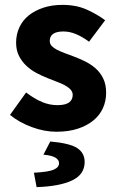

<svg xmlns="http://www.w3.org/2000/svg" viewBox="-20 -528 483 787"><path d="M211 12Q162 12 110.5 -7Q59 -26 21 -57L87 -149Q121 -123 152 -110Q183 -97 215 -97Q248 -97 263 -108Q278 -119 278 -139Q278 -151 269.5 -160.5Q261 -170 246.5 -178Q232 -186 214 -192.5Q196 -199 177 -207Q154 -216 131 -228Q108 -240 89 -257.5Q70 -275 58 -298.5Q46 -322 46 -353Q46 -387 59.5 -416Q73 -445 98 -465Q123 -485 158 -496.5Q193 -508 236 -508Q293 -508 336 -488.5Q379 -469 411 -445L345 -357Q318 -377 292 -388Q266 -399 240 -399Q184 -399 184 -360Q184 -348 192 -339.5Q200 -331 213.5 -324Q227 -317 244.5 -310.5Q262 -304 281 -297Q305 -288 328.5 -276.5Q352 -265 371.5 -248Q391 -231 403 -206.5Q415 -182 415 -148Q415 -114 402 -85Q389 -56 363 -34.5Q337 -13 299 -0.5Q261 12 211 12ZM130 239 119 180Q178 177 200 167.5Q222 158 222 141Q222 127 207 118Q192 109 158 106L186 52Q266 59 296.5 79Q327 99 327 136Q327 187 275.5 211.5Q224 236 130 239Z"/></svg>

Font: Font
Style: ¶
Weight: 700
Designer: Paul D. Hunt
Foundry: Adobe Systems Incorporated
Version: Version 3.000